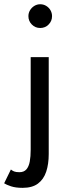

<svg xmlns="http://www.w3.org/2000/svg" viewBox="-74 -686 333 926"><path d="M35 220Q1.5 220 -21 212.5Q-43.5 205 -54 198L-21.5 131.5Q-15 137 -6.2 140.8Q2.5 144.5 19.5 144.5Q41.5 144.5 53.2 131Q65 117.5 69.5 93.2Q74 69 74 36V-410.5H161V57Q161 105.5 148.8 142.2Q136.5 179 109 199.5Q81.5 220 35 220ZM120 -551Q96 -551 79.5 -567.8Q63 -584.5 63 -608Q63 -623.5 70.8 -636.5Q78.5 -649.5 91.5 -657.5Q104.5 -665.5 120 -665.5Q136 -665.5 149 -657.5Q162 -649.5 169.5 -636.5Q177 -623.5 177 -608Q177 -584.5 160.5 -567.8Q144 -551 120 -551Z"/></svg>

Font: League Spartan Thin
Style: Regular
Weight: 400
Version: Version 2.002